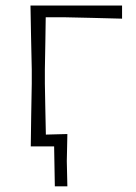

<svg xmlns="http://www.w3.org/2000/svg" viewBox="-20 -514 478 674"><path d="M88 0Q88.5 -56 89.5 -107.8Q90.5 -159.5 91.5 -220.5V-270.5Q90 -333 89 -386Q88 -439 87 -494.5H408.5V-448.5Q357 -450 304.2 -451.2Q251.5 -452.5 201.5 -453.5H140.5Q140 -409 139.2 -365.8Q138.5 -322.5 137.5 -270.5V-220.5Q138.5 -171 139.2 -128Q140 -85 141 -41.5Q159.5 -42 177.2 -42.5Q195 -43 216.5 -43.5Q216 -18 215.5 5.5Q215 29 214.5 51.5Q215 74 215.5 96Q216 118 216.5 140H172.5L170 0Z"/></svg>

Font: Commissioner Loud ExtraLight
Style: Regular
Weight: 200
Designer: Kostas Bartsokas
Foundry: Kostas Bartsokas
Version: Version 1.000; ttfautohint (v1.8.3)